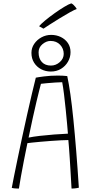

<svg xmlns="http://www.w3.org/2000/svg" viewBox="-20 -1114 539 1142"><path d="M92.5 7.5Q85.5 7.5 79.2 7.2Q73 7 67.5 6.5Q62 6 57.5 5.2Q53 4.5 50 3.5Q54 -18 63 -63.8Q72 -109.5 84.8 -170.2Q97.5 -231 112 -298.8Q126.5 -366.5 141.5 -433Q156.5 -499.5 169.8 -556.5Q183 -613.5 193 -652Q203.5 -654.5 242 -659.5Q280.5 -664.5 324 -664.5Q337 -664.5 352.5 -663.8Q368 -663 380 -661.5Q389.5 -617.5 398.8 -552.5Q408 -487.5 416.5 -403Q425 -318.5 433.2 -216.8Q441.5 -115 449 2.5Q442.5 4 435 5.2Q427.5 6.5 420.2 7Q413 7.5 405.5 7.5Q404.5 -7 403 -35.8Q401.5 -64.5 399.2 -100.8Q397 -137 394.8 -173Q392.5 -209 390.2 -238Q388 -267 386.5 -281Q370.5 -281 343 -279.5Q315.5 -278 283.5 -275.8Q251.5 -273.5 221.5 -270.8Q191.5 -268 170 -265.8Q148.5 -263.5 143 -262.5Q132.5 -211 122.2 -158.8Q112 -106.5 104.2 -62.8Q96.5 -19 92.5 7.5ZM150 -295.5Q175 -301 216 -305.8Q257 -310.5 302 -314Q347 -317.5 384 -319Q382.5 -339 379 -378Q375.5 -417 370.8 -463.2Q366 -509.5 360.8 -552.8Q355.5 -596 350 -625Q335.5 -625 309.2 -623.2Q283 -621.5 258.5 -619.2Q234 -617 223.5 -615.5Q220.5 -604.5 213.8 -578Q207 -551.5 197.2 -510.2Q187.5 -469 175.5 -415Q163.5 -361 150 -295.5ZM282.5 -688.5Q251 -688.5 224.8 -702.2Q198.5 -716 182.8 -741Q167 -766 167 -799.5Q167 -829 183.5 -853.2Q200 -877.5 226.8 -892Q253.5 -906.5 284 -906.5Q315.5 -906.5 341.8 -893.8Q368 -881 383.8 -858Q399.5 -835 399.5 -804Q399.5 -773 384.2 -746.8Q369 -720.5 342.8 -704.5Q316.5 -688.5 282.5 -688.5ZM283 -724Q312.5 -724 335.8 -744.8Q359 -765.5 359 -793.5Q359 -825 337.5 -847.8Q316 -870.5 280.5 -870.5Q255.5 -870.5 232.5 -851.2Q209.5 -832 209.5 -803Q209.5 -766 229 -745Q248.5 -724 283 -724ZM404 -1094Q410.5 -1091.5 417.2 -1085Q424 -1078.5 429.2 -1071.8Q434.5 -1065 436.5 -1060.5Q424 -1056.5 395.2 -1040.5Q366.5 -1024.5 333.5 -1004.2Q300.5 -984 274 -966.8Q247.5 -949.5 238.5 -943.5L212.5 -958Q223 -971 248.2 -992Q273.5 -1013 304 -1034.8Q334.5 -1056.5 361.8 -1073Q389 -1089.5 404 -1094Z"/></svg>

Font: Grandstander Thin Thin
Style: Regular
Weight: 250
Version: Version 1.200